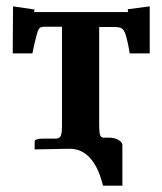

<svg xmlns="http://www.w3.org/2000/svg" viewBox="-20 -468 510 604"><path d="M292 -79V-383H341C370 -383 373 -373 383 -328C384 -320 387 -309 388 -300H451V-448L382 -439C382 -434 383 -430 383 -430H87L89 -438L21 -448L20 -300H82C84 -313 88 -328 90 -337C100 -378 101 -384 121 -384H175V-77C175 -42 172 -33 157 -32H116C99 -32 89 -29 89 -23V2C118 2 169 0 198 0C272 -1 295 82 303 112C303 113 304 115 304 116H365V-11C365 -25 344 -35 323 -35H306C294 -35 292 -46 292 -79Z"/></svg>

Font: Libertinus Serif Semibold
Style: Regular
Weight: 600
Designer: Philipp H. Poll, Khaled Hosny
Foundry: Caleb Maclennan
Version: Version 7.050;RELEASE